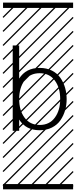

<svg xmlns="http://www.w3.org/2000/svg" viewBox="-23 -990 577 1453"><path d="M122.1 0H73.2V-646H122.1V-395.5Q172.9 -476.1 277.3 -476.1Q329.6 -476.1 370.1 -455.6Q410.6 -435.1 434.3 -400.6Q458 -366.2 469.7 -325.4Q481.4 -284.7 481.4 -240.2Q481.4 -195.8 469.7 -155Q458 -114.3 434.3 -79.8Q410.6 -45.4 370.1 -24.9Q329.6 -4.4 277.3 -4.4Q172.9 -4.4 122.1 -85ZM162.8 -380.9Q122.1 -325.7 122.1 -240.2Q122.1 -154.8 162.8 -99.6Q203.6 -44.4 277.3 -44.4Q351.1 -44.4 391.8 -99.6Q432.6 -154.8 432.6 -240.2Q432.6 -325.7 391.8 -380.9Q351.1 -436 277.3 -436Q203.6 -436 162.8 -380.9ZM0 402.8H530.3V442.9H0ZM0 -970.2H530.3V-930.2H0ZM526.9 410.6 533.7 417.5 525.4 425.8 518.6 418.9ZM526.9 304.7 533.7 311.5 419.4 425.8 412.6 418.9ZM526.9 198.7 533.7 205.6 313.5 425.8 306.6 418.9ZM526.9 92.3 533.7 99.1 207.5 425.8 200.7 418.9ZM526.9 -13.2 533.7 -6.3 101.6 425.8 94.7 418.9ZM526.9 -119.1 533.7 -112.3 3.4 418 -3.4 411.1ZM526.9 -225.6 533.7 -218.8 3.4 311.5 -3.4 304.7ZM526.9 -331.5 533.7 -324.7 3.4 205.6 -3.4 198.7ZM526.9 -438 533.7 -431.2 3.4 99.1 -3.4 92.3ZM526.9 -543.5 533.7 -536.6 3.4 -6.3 -3.4 -13.2ZM526.9 -649.4 533.7 -642.6 3.4 -112.3 -3.4 -119.1ZM526.9 -755.9 533.7 -749 3.4 -218.8 -3.4 -225.6ZM526.9 -861.8 533.7 -855 3.4 -324.7 -3.4 -331.5ZM516.6 -958 523.4 -951.2 3.4 -431.2 -3.4 -438ZM411.1 -958 418 -951.2 3.4 -536.6 -3.4 -543.5ZM305.2 -958 312 -951.2 3.4 -642.6 -3.4 -649.4ZM198.7 -958 205.6 -951.2 3.4 -749 -3.4 -755.9ZM92.3 -958 99.1 -951.2 3.4 -855 -3.4 -861.8Z"/></svg>

Font: AzarMehrMSRS3
Style: Regular
Weight: 1
Designer: Amin Abedi
Version: Version 1.00